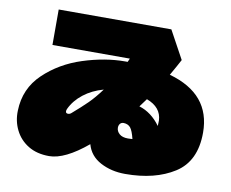

<svg xmlns="http://www.w3.org/2000/svg" viewBox="-81 -856 1162 965"><g transform="rotate(10 500.0 -374.0)"><path d="M965 -268Q965 -122 866 -59Q767 4 615 4Q544 4 488.5 -25.5Q433 -55 417 -113Q303 -18 223 -18Q160 -18 116 -45Q72 -72 49.5 -117.5Q27 -163 29 -216Q32 -329 111.5 -405Q191 -481 303 -517Q415 -553 517 -553H530L538 -571H143V-752H718L796 -609Q782 -582 750 -526Q965 -466 965 -268ZM436 -395Q378 -379 335 -345.5Q292 -312 271 -267Q268 -260 268 -255Q268 -244 280 -244Q290 -244 298 -252Q342 -290 372 -319.5Q402 -349 436 -395ZM658 -385Q638 -357 627 -343Q690 -324 735 -262Q736 -270 736 -290Q733 -357 658 -385ZM621 -175Q611 -216 599 -231Q587 -246 564 -247Q552 -247 545.5 -239Q539 -231 539 -219Q539 -201 554 -187.5Q569 -174 598 -174Q613 -174 621 -175Z"/></g></svg>

Font: Dela Gothic One
Style: Regular
Weight: 400
Designer: aratakana
Foundry: aratakana
Version: Version 1.004